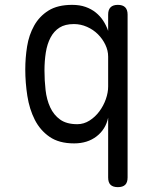

<svg xmlns="http://www.w3.org/2000/svg" viewBox="-20 -580 640 790"><path d="M465 -560Q485 -560 495 -550Q505 -540 505 -520V150Q505 171 495 180.5Q485 190 465 190Q445 190 435 180.5Q425 171 425 150V-96Q415 -48 377.5 -19Q340 10 285 10Q223 10 184 -17Q145 -44 123 -87.5Q101 -131 92.5 -185.5Q84 -240 84 -294Q84 -342 91.5 -389Q99 -436 120.5 -474.5Q142 -513 179.5 -536.5Q217 -560 277 -560Q308 -560 332 -551.5Q356 -543 374 -528.5Q392 -514 404.5 -495Q417 -476 425 -453V-520Q425 -540 435 -550Q445 -560 465 -560ZM284 -481Q248 -481 225 -466.5Q202 -452 188 -425.5Q174 -399 168.5 -364Q163 -329 163 -290Q163 -249 167.5 -209.5Q172 -170 186.5 -138.5Q201 -107 227.5 -88Q254 -69 298 -69Q325 -69 348.5 -84Q372 -99 389 -122Q406 -145 415.5 -172Q425 -199 425 -224V-347Q425 -372 413.5 -396Q402 -420 383 -439Q364 -458 338 -469.5Q312 -481 284 -481Z"/></svg>

Font: Maple Mono Light
Style: Regular
Weight: 300
Monospace: yes
Designer: subframe7536
Version: Version 7.000